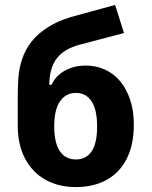

<svg xmlns="http://www.w3.org/2000/svg" viewBox="-20 -748 615 779"><path d="M288 11Q217 11 164 -19Q111 -49 81.5 -105Q52 -161 52 -237V-358Q52 -393 54.5 -430.5Q57 -468 69 -506Q81 -544 107.5 -578.5Q134 -613 181 -641.5Q228 -670 301 -688L447 -728L483 -614L312 -569Q242 -552 211 -512Q180 -472 180 -403V-404H189Q200 -428 219.5 -445Q239 -462 266.5 -472Q294 -482 328 -482Q369 -482 405 -466Q441 -450 467 -419Q493 -388 508 -343.5Q523 -299 523 -243Q523 -161 494.5 -104.5Q466 -48 413 -18.5Q360 11 288 11ZM288 -101Q329 -101 351.5 -133.5Q374 -166 374 -235Q374 -303 351.5 -337Q329 -371 288 -371Q247 -371 223.5 -337Q200 -303 200 -235Q200 -168 223 -134.5Q246 -101 288 -101Z"/></svg>

Font: Nunito Sans 7pt Condensed ExtraBold
Style: Regular
Weight: 800
Width: 3
Designer: Vernon Adams
Foundry: Vernon Adams
Version: Version 3.101;gftools[0.9.27]